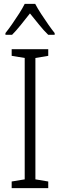

<svg xmlns="http://www.w3.org/2000/svg" viewBox="-20 -967 309 987"><path d="M228 0H40V-34L107 -45V-669L40 -680V-714H228V-680L162 -669V-45L228 -34ZM161 -947Q173 -924 191.5 -895.5Q210 -867 229 -840Q248 -813 261 -797V-788H228Q205 -810 181 -840Q157 -870 134 -898Q112 -870 87.5 -839.5Q63 -809 42 -788H8V-797Q24 -817 42.5 -843.5Q61 -870 78.5 -897.5Q96 -925 107 -947Z"/></svg>

Font: Noto Sans Tamil Condensed Light
Style: Regular
Weight: 300
Width: 3
Designer: Jelle Bosma - Monotype Design Team
Foundry: Monotype Imaging Inc.
Version: Version 2.004; ttfautohint (v1.8.4.7-5d5b)